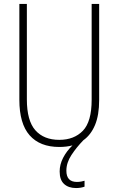

<svg xmlns="http://www.w3.org/2000/svg" viewBox="-20 -734 600 972"><path d="M316 130Q316 187 369 187Q381 187 391.5 185Q402 183 408 181V211Q400 214 389 216Q378 218 365 218Q327 218 304.5 197.5Q282 177 282 134Q282 99 299.5 65Q317 31 347 2Q317 10 280 10Q182 10 130 -49Q78 -108 78 -229V-714H116V-231Q116 -123 159 -74.5Q202 -26 280 -26Q355 -26 399.5 -72Q444 -118 444 -229V-714H482V-228Q482 -151 461 -101Q440 -51 402 -24Q367 12 341.5 51Q316 90 316 130Z"/></svg>

Font: Noto Sans Gujarati UI Condensed ExtraLight
Style: Regular
Weight: 200
Width: 3
Designer: Jelle Bosma - Monotype Design Team, Universal Thirst
Foundry: Monotype Imaging Inc.
Version: Version 2.106; ttfautohint (v1.8.4.7-5d5b)